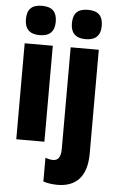

<svg xmlns="http://www.w3.org/2000/svg" viewBox="-65 -819 660 1102"><g transform="rotate(5 265.0 -268.0)"><path d="M132 -776C72 -776 46 -748 46 -691C46 -635 75 -607 132 -607C189 -607 218 -635 218 -691C218 -747 192 -776 132 -776ZM311 -691C311 -635 340 -607 397 -607C454 -607 483 -635 483 -691C483 -747 457 -776 397 -776C337 -776 311 -748 311 -691ZM213 -553H51V0H213ZM311 240C415 239 478 179 478 45V-553H316V32C316 77 302 100 272 100C258 100 243 97 227 91V228C254 237 284 240 311 240Z"/></g></svg>

Font: Noto Sans Lao ExtraCondensed Black
Style: Regular
Weight: 900
Width: 2
Designer: Monotype Design Team
Foundry: Monotype Imaging Inc.
Version: Version 2.003